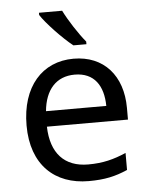

<svg xmlns="http://www.w3.org/2000/svg" viewBox="-54 -811 673 866"><g transform="rotate(-5 282.0 -378.0)"><path d="M260 -766H155V-756C178 -719 251 -642 297 -606H356V-618C325 -655 282 -721 260 -766ZM292 -546C150 -546 55 -440 55 -264C55 -85 160 10 313 10C386 10 434 -1 489 -25V-102C433 -78 385 -65 317 -65C210 -65 149 -130 146 -251H513V-304C513 -450 429 -546 292 -546ZM291 -474C380 -474 420 -412 421 -321H148C157 -417 207 -474 291 -474Z"/></g></svg>

Font: Noto Sans Nandinagari
Style: Regular
Weight: 400
Designer: Ek Type
Foundry: Ek Type
Version: Version 1.002